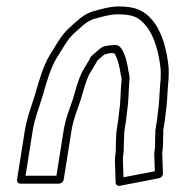

<svg xmlns="http://www.w3.org/2000/svg" viewBox="-20 -548 574 609"><path d="M327.2 -403.9C321.7 -402.6 308.3 -404.1 293.7 -390.7C288.6 -386.6 279.9 -379 277.7 -376.9C265.3 -367.6 265.3 -361.7 263.4 -358.3C258.1 -350.1 255.1 -345 252.2 -339.7L241.6 -322.1C241.4 -321.7 241.1 -321.2 241 -321C227.5 -293.6 219.7 -262.5 212 -235.9C200.5 -201.6 187.7 -171.9 181.6 -133L159 9.5H61L83.6 -133C90 -173.8 105.7 -211 116.9 -249.4C128.4 -291 141.4 -332.8 158.8 -362.7C179.6 -394.5 193.8 -423.9 216 -443.2C216.3 -443.4 216.6 -443.7 216.8 -443.9C221 -448 233.5 -459.1 242.8 -467.2C253.5 -476.4 267.1 -485.4 281.7 -488.9C304.8 -495.2 328.7 -502.5 352.6 -502.5C403.8 -502.5 420.6 -492.8 443 -466.2C469.6 -434.6 484.8 -378.5 489.6 -327.3C490 -316.7 489.9 -307.1 489.4 -295.8L487.3 -270C485 -242.1 485.2 -219 480.8 -191C480.7 -190.7 480.7 -190.4 480.6 -190.2C479.8 -180.4 478.7 -171.7 477.5 -164L472.7 -134C472.6 -133.2 472.6 -132.2 472.6 -131.6C472.8 -125.4 472.7 -118.6 472.1 -111C472.1 -110.7 472.1 -110.3 472.1 -110.1L471.9 -90.2C471.8 -81.4 471.1 -73.3 470 -66L469.3 -62C469.2 -61.2 469.2 -60.2 469.2 -59.6L471.1 -4.8L371.7 14.3L369.8 -41.1C369.9 -48.6 370.6 -57.4 372 -66C372.5 -69.6 372.7 -73.7 372.7 -78L372.9 -97.6C373.6 -113.3 373.4 -125.9 376 -142L379.5 -164C380.7 -172 381.8 -181.6 382.5 -189.5C388.3 -226.5 387.4 -255.9 390 -287.4C392.3 -303 390.1 -311.2 387.7 -321.1C384.4 -343.8 378 -377.2 363.9 -395.4C353.9 -409.8 337.8 -404.5 337.1 -404.5H331.1C329.8 -404.5 328.2 -404.2 327.2 -403.9ZM328.7 -379.5H333.1C335.1 -379.5 338.5 -379.6 342.4 -379C352.2 -366.8 359.6 -334.9 362.7 -313.4C362.7 -313.2 362.8 -312.7 362.9 -312.4C365.7 -300.8 366.7 -297.9 365 -287C364.9 -286.8 364.9 -286.4 364.8 -286.1C361.9 -251.7 362.8 -222.6 357.4 -189C357.4 -188.8 357.3 -188.3 357.3 -188C356.6 -179.7 355.7 -171.7 354.5 -164L351 -142C348 -123.3 348.3 -110.2 347.6 -94.4L347.4 -74C347.4 -70.3 347.2 -67.7 347 -66C345.4 -55.9 344.6 -46.7 344.5 -36.9L346.8 31.3C347 38.2 353 42.6 359.9 41.3L484.7 17.3C490.9 16.1 497.1 9.6 496.9 2.6L494.5 -63.2L495 -66C496.3 -74.7 497.1 -83.9 497.2 -93.8L497.4 -113.4C497.9 -120.7 498.2 -127.1 497.9 -135.2L502.5 -164C503.8 -172.5 504.7 -180 505.8 -191.4C510.4 -221 510.4 -245.5 512.5 -272L514.7 -298.2C515.3 -311 515.4 -321.9 514.9 -332.5C514.9 -332.6 514.9 -332.9 514.9 -333C509.9 -387.4 494.6 -446.9 463.5 -483.8C438.2 -513.8 412 -527.5 356.5 -527.5C328 -527.5 300.4 -518.9 279 -513.1C258.6 -508.2 240.6 -495.8 228 -484.8C218.4 -476.6 206.9 -466.5 200.8 -460.5C172.8 -435.9 156.3 -401.5 138 -373.6C137.9 -373.4 137.7 -373.1 137.6 -372.9C117 -338 104.1 -294.1 92.6 -252.6C82.2 -216.8 65.6 -177.7 58.6 -133L34 22C33.2 27.4 37 34.5 44.5 34.5H167.5C172.9 34.5 180.8 29.6 182 22L206.6 -133C212.1 -168.2 224.4 -197 236.1 -232.1C244.4 -260.4 251.4 -288.1 263.2 -312.5L273.7 -329.9C273.8 -330.1 273.9 -330.4 274.1 -330.6C276.6 -335.4 280 -341 284.2 -347.4C284.3 -347.6 284.5 -347.9 284.6 -348.1C286.9 -352 287.9 -354.2 289.3 -356.6C290.3 -357.2 291.5 -358.1 292.5 -359C295.6 -362.2 301.9 -367.7 310.8 -374.8C311.6 -375.5 310.5 -374.5 311.3 -375.2C314.1 -376.1 324.1 -378.4 328.7 -379.5Z"/></svg>

Font: Tape
Style: Regular
Weight: 500
Foundry: Cannot Into Space Fonts
Version: Version 0.97